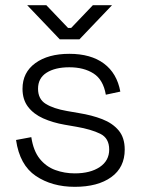

<svg xmlns="http://www.w3.org/2000/svg" viewBox="-20 -708 544 742"><path d="M42 -167 101 -178Q109 -125 133.5 -94.5Q158 -64 193.5 -51Q229 -38 269 -38Q329 -38 365.5 -62.5Q402 -87 402 -130Q402 -174 367.5 -191Q333 -208 276 -218L230 -226Q184 -234 147 -250.5Q110 -267 88.5 -295Q67 -323 67 -365Q67 -428 116.5 -464Q166 -500 248 -500Q331 -500 381.5 -462.5Q432 -425 445 -354L389 -342Q379 -400 341.5 -424Q304 -448 248 -448Q193 -448 160 -427Q127 -406 127 -365Q127 -325 157 -306.5Q187 -288 239 -279L285 -271Q335 -263 375 -247.5Q415 -232 438.5 -204Q462 -176 462 -130Q462 -61 410 -23.5Q358 14 269 14Q181 14 118.5 -28Q56 -70 42 -167ZM211 -556 85 -688H159L243 -600H255L339 -688H413L287 -556Z"/></svg>

Font: Space Grotesk Frontify Light
Style: Regular
Weight: 300
Designer: Florian Karsten
Version: Version 2.000